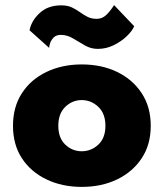

<svg xmlns="http://www.w3.org/2000/svg" viewBox="-20 -724 643 754"><path d="M96 -605Q103 -642 135.5 -672.5Q168 -703 220 -703Q245 -703 262 -695Q279 -687 293.5 -676.5Q308 -666 323.5 -658Q339 -650 360 -650Q381 -650 397 -665Q413 -680 428 -704L507 -621Q499 -602 477.5 -581.5Q456 -561 426.5 -546.5Q397 -532 364 -532Q337 -532 313.5 -545.5Q290 -559 267 -573Q244 -587 219 -587Q201 -587 191 -577Q181 -567 177 -555Q173 -543 173 -536ZM31 -230Q31 -304 66 -358Q101 -412 162.5 -441.5Q224 -471 301 -471Q379 -471 440 -441.5Q501 -412 536.5 -358Q572 -304 572 -230Q572 -156 536.5 -102.5Q501 -49 440 -19.5Q379 10 301 10Q224 10 162.5 -19.5Q101 -49 66 -102.5Q31 -156 31 -230ZM209 -230Q209 -182 236.5 -156Q264 -130 301 -130Q338 -130 366 -156Q394 -182 394 -230Q394 -278 366 -304.5Q338 -331 301 -331Q264 -331 236.5 -304.5Q209 -278 209 -230Z"/></svg>

Font: Jost* Heavy
Style: Regular
Weight: 800
Version: Version 3.7